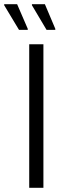

<svg xmlns="http://www.w3.org/2000/svg" viewBox="-65 -900 302 920"><path d="M75 0V-688H143V0ZM200 -757H158L88 -875V-880H150L200 -762ZM68 -757H26L-45 -875V-880H17L68 -762Z"/></svg>

Font: Saira Condensed
Style: Regular
Weight: 400
Width: 3
Designer: Hector Gatti with collaboration of the Omnibus-Type team
Foundry: Omnibus-Type
Version: Version 1.101